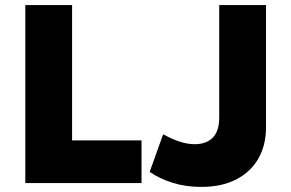

<svg xmlns="http://www.w3.org/2000/svg" viewBox="-20 -720 1144 755"><path d="M79.5 0V-700H263.5V-168H536.5V0ZM771.5 15Q711 15 659.5 -1Q608 -17 568.5 -44L621.5 -192Q656 -173 686.5 -163Q717 -153 745.5 -153Q790.5 -153 816.2 -178.2Q842 -203.5 842 -258.5V-700H1026V-218.5Q1026 -149.5 996.2 -97Q966.5 -44.5 909.5 -14.8Q852.5 15 771.5 15Z"/></svg>

Font: Geologica Cursive ExtraBold
Style: Regular
Weight: 800
Designer: Sindre Bremnes, Frode Helland
Foundry: Monokrom Skriftforlag AS
Version: Version 1.010;gftools[0.9.28]